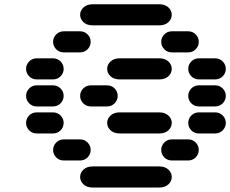

<svg xmlns="http://www.w3.org/2000/svg" viewBox="-20 -881 1064 888"><path d="M409.2 -13.7H715.8Q743.2 -13.7 758.8 -28.3Q774.4 -43 774.4 -62.5Q774.4 -82 758.8 -96.7Q743.2 -111.3 715.8 -111.3H409.2Q381.8 -111.3 366.2 -96.7Q350.6 -82 350.6 -62.5Q350.6 -43 366.2 -28.3Q381.8 -13.7 409.2 -13.7ZM275.4 -138.7H349.6Q371.1 -138.7 385.3 -153.3Q399.4 -168 399.4 -187.5Q399.4 -207 385.3 -221.7Q371.1 -236.3 349.6 -236.3H275.4Q253.9 -236.3 239.7 -221.7Q225.6 -207 225.6 -187.5Q225.6 -168 239.7 -153.3Q253.9 -138.7 275.4 -138.7ZM775.4 -138.7H849.6Q871.1 -138.7 885.3 -153.3Q899.4 -168 899.4 -187.5Q899.4 -207 885.3 -221.7Q871.1 -236.3 849.6 -236.3H775.4Q753.9 -236.3 739.7 -221.7Q725.6 -207 725.6 -187.5Q725.6 -168 739.7 -153.3Q753.9 -138.7 775.4 -138.7ZM150.4 -263.7H224.6Q246.1 -263.7 260.3 -278.3Q274.4 -293 274.4 -312.5Q274.4 -332 260.3 -346.7Q246.1 -361.3 224.6 -361.3H150.4Q128.9 -361.3 114.7 -346.7Q100.6 -332 100.6 -312.5Q100.6 -293 114.7 -278.3Q128.9 -263.7 150.4 -263.7ZM534.2 -263.7H715.8Q743.2 -263.7 758.8 -278.3Q774.4 -293 774.4 -312.5Q774.4 -332 758.8 -346.7Q743.2 -361.3 715.8 -361.3H534.2Q506.8 -361.3 491.2 -346.7Q475.6 -332 475.6 -312.5Q475.6 -293 491.2 -278.3Q506.8 -263.7 534.2 -263.7ZM900.4 -263.7H974.6Q996.1 -263.7 1010.3 -278.3Q1024.4 -293 1024.4 -312.5Q1024.4 -332 1010.3 -346.7Q996.1 -361.3 974.6 -361.3H900.4Q878.9 -361.3 864.7 -346.7Q850.6 -332 850.6 -312.5Q850.6 -293 864.7 -278.3Q878.9 -263.7 900.4 -263.7ZM150.4 -388.7H224.6Q246.1 -388.7 260.3 -403.3Q274.4 -418 274.4 -437.5Q274.4 -457 260.3 -471.7Q246.1 -486.3 224.6 -486.3H150.4Q128.9 -486.3 114.7 -471.7Q100.6 -457 100.6 -437.5Q100.6 -418 114.7 -403.3Q128.9 -388.7 150.4 -388.7ZM400.4 -388.7H474.6Q496.1 -388.7 510.3 -403.3Q524.4 -418 524.4 -437.5Q524.4 -457 510.3 -471.7Q496.1 -486.3 474.6 -486.3H400.4Q378.9 -486.3 364.7 -471.7Q350.6 -457 350.6 -437.5Q350.6 -418 364.7 -403.3Q378.9 -388.7 400.4 -388.7ZM900.4 -388.7H974.6Q996.1 -388.7 1010.3 -403.3Q1024.4 -418 1024.4 -437.5Q1024.4 -457 1010.3 -471.7Q996.1 -486.3 974.6 -486.3H900.4Q878.9 -486.3 864.7 -471.7Q850.6 -457 850.6 -437.5Q850.6 -418 864.7 -403.3Q878.9 -388.7 900.4 -388.7ZM150.4 -513.7H224.6Q246.1 -513.7 260.3 -528.3Q274.4 -543 274.4 -562.5Q274.4 -582 260.3 -596.7Q246.1 -611.3 224.6 -611.3H150.4Q128.9 -611.3 114.7 -596.7Q100.6 -582 100.6 -562.5Q100.6 -543 114.7 -528.3Q128.9 -513.7 150.4 -513.7ZM534.2 -513.7H715.8Q743.2 -513.7 758.8 -528.3Q774.4 -543 774.4 -562.5Q774.4 -582 758.8 -596.7Q743.2 -611.3 715.8 -611.3H534.2Q506.8 -611.3 491.2 -596.7Q475.6 -582 475.6 -562.5Q475.6 -543 491.2 -528.3Q506.8 -513.7 534.2 -513.7ZM900.4 -513.7H974.6Q996.1 -513.7 1010.3 -528.3Q1024.4 -543 1024.4 -562.5Q1024.4 -582 1010.3 -596.7Q996.1 -611.3 974.6 -611.3H900.4Q878.9 -611.3 864.7 -596.7Q850.6 -582 850.6 -562.5Q850.6 -543 864.7 -528.3Q878.9 -513.7 900.4 -513.7ZM275.4 -638.7H349.6Q371.1 -638.7 385.3 -653.3Q399.4 -668 399.4 -687.5Q399.4 -707 385.3 -721.7Q371.1 -736.3 349.6 -736.3H275.4Q253.9 -736.3 239.7 -721.7Q225.6 -707 225.6 -687.5Q225.6 -668 239.7 -653.3Q253.9 -638.7 275.4 -638.7ZM775.4 -638.7H849.6Q871.1 -638.7 885.3 -653.3Q899.4 -668 899.4 -687.5Q899.4 -707 885.3 -721.7Q871.1 -736.3 849.6 -736.3H775.4Q753.9 -736.3 739.7 -721.7Q725.6 -707 725.6 -687.5Q725.6 -668 739.7 -653.3Q753.9 -638.7 775.4 -638.7ZM409.2 -763.7H715.8Q743.2 -763.7 758.8 -778.3Q774.4 -793 774.4 -812.5Q774.4 -832 758.8 -846.7Q743.2 -861.3 715.8 -861.3H409.2Q381.8 -861.3 366.2 -846.7Q350.6 -832 350.6 -812.5Q350.6 -793 366.2 -778.3Q381.8 -763.7 409.2 -763.7Z"/></svg>

Font: Sixtyfour
Style: Regular
Weight: 400
Designer: Jens Kutilek
Foundry: Jens Kutilek
Version: Version 2.001